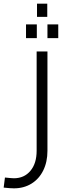

<svg xmlns="http://www.w3.org/2000/svg" viewBox="-73 -781 354 1048"><path d="M-53 243 -46 188Q-8 192 3 192Q59 192 93 151.5Q127 111 127 42V-500H186V42Q186 103 163 149.5Q140 196 98.5 221.5Q57 247 3 247Q-17 247 -53 243ZM129 -761H185V-689H129ZM69 -648H128V-573H69ZM186 -648H245V-573H186Z"/></svg>

Font: Cairo Light
Style: Regular
Weight: 300
Designer: Mohamed Gaber, Accademia di Belle Arti di Urbino and others
Foundry: Kief Type Foundry, Accademia di Belle Arti di Urbino and others
Version: Version 3.011